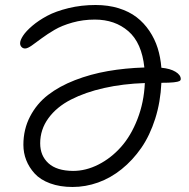

<svg xmlns="http://www.w3.org/2000/svg" viewBox="-20 -723 755 765"><path d="M269 22Q218.8 22 179.7 7.6Q140.6 -6.8 118.2 -31.5Q95.7 -56.2 84.5 -85Q73.2 -113.8 73.2 -146Q73.2 -208 99.9 -259Q126.5 -310.1 171.4 -344.7Q216.3 -379.4 278.6 -403.6Q340.8 -427.7 409.7 -439.7Q478.5 -451.7 555.2 -454.1Q544.9 -552.2 491.5 -598.6Q438 -645 357.9 -645Q311 -645 268.6 -633.1Q226.1 -621.1 197.5 -604.2Q168.9 -587.4 146.2 -570.6Q123.5 -553.7 106.7 -541.7Q89.8 -529.8 80.1 -529.8Q71.3 -529.8 65.7 -535.9Q60.1 -542 60.1 -550.8Q60.1 -562.5 71.8 -580.6Q83.5 -598.6 108.6 -620.1Q133.8 -641.6 168 -659.9Q202.1 -678.2 253.2 -690.7Q304.2 -703.1 360.8 -703.1Q411.1 -703.1 452.9 -690.2Q494.6 -677.2 524.2 -654.5Q553.7 -631.8 575.2 -599.9Q596.7 -567.9 608.2 -531.5Q619.6 -495.1 623 -453.1Q658.7 -449.7 679.4 -437Q700.2 -424.3 700.2 -408.2Q700.2 -402.8 694.8 -399.9Q689.5 -397 672.1 -395Q654.8 -393.1 623 -393.1Q619.6 -316.9 598.4 -250Q577.1 -183.1 543 -133.8Q508.8 -84.5 464.8 -49.1Q420.9 -13.7 370.8 4.2Q320.8 22 269 22ZM140.1 -151.9Q140.1 -102.5 173.1 -72.5Q206.1 -42.5 271 -42Q322.3 -42 372.3 -67.4Q422.4 -92.8 462.2 -137.5Q502 -182.1 527.8 -248.8Q553.7 -315.4 557.1 -392.1Q469.7 -389.2 394.8 -372.3Q319.8 -355.5 262.7 -326.2Q205.6 -296.9 172.9 -252Q140.1 -207 140.1 -151.9Z"/></svg>

Font: Shantell Sans Irregular Bouncy
Style: Regular
Weight: 300
Designer: Stephen Nixon, Anya Danilova, Shantell Martin
Foundry: Arrow Type
Version: Version 1.006;[9816181b4]